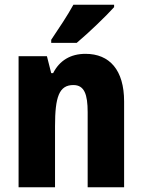

<svg xmlns="http://www.w3.org/2000/svg" viewBox="-20 -786 597 806"><path d="M459 -756V-766H288C264 -722 228 -668 195 -619V-606H302C352 -648 427 -720 459 -756ZM339 -560C276 -560 230 -532 203 -479H195L177 -550H58V0H211V-256C211 -379 228 -429 288 -429C334 -429 348 -390 348 -315V0H501V-360C501 -492 440 -560 339 -560Z"/></svg>

Font: Noto Sans Khmer Condensed ExtraBold
Style: Regular
Weight: 800
Width: 3
Designer: Danh Hong and the Monotype Design Team
Foundry: Monotype Imaging Inc.
Version: Version 2.004